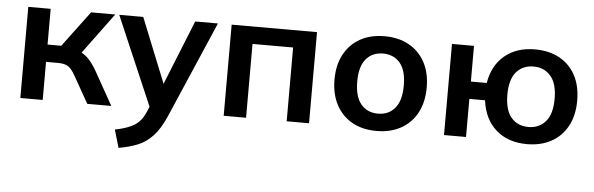

<svg xmlns="http://www.w3.org/2000/svg" viewBox="-48 -674 3278 1060"><g transform="rotate(5 1591.0 -144.0)"><path d="M71 0V-505H195V-307H271L419 -505H553L386 -279Q409 -267 429 -245Q449 -223 469 -189L575 0H442L356 -152Q336 -187 316.5 -199Q297 -211 262 -211H195V0Z M635 227 606 128Q677 114 714 90.5Q751 67 773 17L786 -14L575 -505H708L852 -147L996 -505H1122L892 28Q861 100 823.5 140Q786 180 740 198.5Q694 217 635 227Z M1198 0V-505H1671V0H1547V-409H1322V0Z M2045 10Q1967 10 1910 -22Q1853 -54 1821.5 -113Q1790 -172 1790 -253Q1790 -334 1821.5 -392.5Q1853 -451 1910 -483Q1967 -515 2045 -515Q2123 -515 2180.5 -483Q2238 -451 2269.5 -392.5Q2301 -334 2301 -253Q2301 -172 2269.5 -113Q2238 -54 2180.5 -22Q2123 10 2045 10ZM2045 -86Q2104 -86 2139 -127.5Q2174 -169 2174 -253Q2174 -337 2139 -378Q2104 -419 2045 -419Q1986 -419 1951 -378Q1916 -337 1916 -253Q1916 -169 1951 -127.5Q1986 -86 2045 -86Z M2879 10Q2774 10 2707.5 -48.5Q2641 -107 2628 -211H2541V0H2419V-505H2541V-307H2629Q2645 -405 2711 -460Q2777 -515 2879 -515Q2957 -515 3014.5 -483.5Q3072 -452 3103.5 -393.5Q3135 -335 3135 -253Q3135 -172 3103.5 -113Q3072 -54 3014.5 -22Q2957 10 2879 10ZM2879 -85Q2938 -85 2974 -126.5Q3010 -168 3010 -253Q3010 -337 2974 -378.5Q2938 -420 2879 -420Q2819 -420 2783.5 -378.5Q2748 -337 2748 -253Q2748 -168 2783.5 -126.5Q2819 -85 2879 -85Z"/></g></svg>

Font: MulishBold
Style: Bold
Weight: 700
Designer: Vernon Adams
Foundry: Vernon Adams
Version: Version 3.602; ttfautohint (v1.8.3)